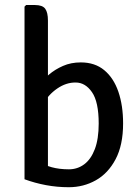

<svg xmlns="http://www.w3.org/2000/svg" viewBox="-20 -756 567 783"><path d="M175.5 -25H80V-729L86.5 -735.5H122.5Q153.5 -735.5 164.5 -720.2Q175.5 -705 175.5 -672ZM482 -253Q482 -164.5 451.5 -106.8Q421 -49 370.8 -20.8Q320.5 7.5 260.5 7.5Q213 7.5 167.5 -1Q122 -9.5 80 -25L128.5 -101Q160 -82.5 191 -74Q222 -65.5 261 -65.5Q296 -65.5 323.5 -86Q351 -106.5 366.8 -148Q382.5 -189.5 382.5 -252Q382.5 -340.5 355.2 -380Q328 -419.5 288.5 -419.5Q250 -420 213.5 -395Q177 -370 156 -331.5L141.5 -412.5Q156.5 -432 180.5 -452.5Q204.5 -473 237 -487.2Q269.5 -501.5 309.5 -501.5Q367 -501.5 405.2 -469.8Q443.5 -438 462.8 -381.8Q482 -325.5 482 -253Z"/></svg>

Font: Signika Negative
Style: Regular
Weight: 400
Designer: Anna Giedry
Foundry: Anna Giedry
Version: Version 2.001